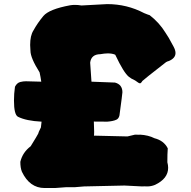

<svg xmlns="http://www.w3.org/2000/svg" viewBox="-20 -902 940 945"><path d="M715.8 -827.6C715.8 -827.6 716.3 -827.6 716.3 -827.6C748.5 -802.7 774.4 -773.9 794.4 -741.2C806.2 -724.1 815.9 -707 824.2 -690.9C824.2 -690.9 835.4 -670.4 835.4 -670.4C840.8 -659.7 843.8 -649.9 843.8 -641.1C843.8 -624 833 -611.3 812 -602.1C806.2 -600.6 801.3 -598.6 797.4 -596.2C722.7 -538.1 683.6 -506.8 680.7 -503.4C676.3 -495.6 671.9 -491.7 668.5 -491.7C664.1 -492.7 659.7 -495.1 654.3 -499.5C648.9 -503.4 645 -506.3 641.6 -507.8C631.3 -512.2 622.1 -517.6 614.3 -523.9C597.2 -537.6 575.2 -573.2 548.3 -630.4C547.9 -630.9 547.4 -631.8 546.9 -632.8C536.6 -637.2 524.9 -639.2 510.7 -639.2C499.5 -639.2 487.3 -637.7 473.6 -635.3C443.8 -634.8 427.2 -621.1 423.8 -593.8C426.3 -560.1 428.2 -528.8 430.2 -500C464.4 -498.5 502.9 -497.1 545.9 -495.6C570.3 -489.3 582.5 -473.1 582.5 -447.8C582.5 -443.4 577.6 -405.3 567.9 -333.5C565.4 -323.2 560.5 -316.4 553.2 -313C542 -307.6 526.9 -304.7 508.3 -303.2C481.4 -303.2 459.5 -303.2 441.9 -303.7C442.9 -281.7 443.4 -265.1 443.4 -253.4C443.4 -243.2 442.9 -236.8 442.4 -234.4C442.4 -234.4 607.4 -230.5 607.4 -230.5C607.4 -230.5 644.5 -239.3 644.5 -239.3C651.9 -239.3 659.2 -239.3 666 -238.8C666 -238.8 668.9 -239.3 668.9 -239.3C696.3 -237.8 720.2 -231.9 740.2 -221.7C771 -213.9 793 -197.3 805.7 -171.9C804.2 -153.8 803.7 -130.9 803.7 -103.5C806.2 -94.2 807.6 -85 807.6 -76.2C807.6 -40.5 786.1 -12.7 743.2 7.8C730 13.2 717.3 15.6 704.1 15.6C704.1 15.6 690.9 15.1 690.9 15.1C687.5 15.6 683.6 15.6 679.7 15.6C679.7 15.6 592.8 11.2 592.8 11.2C592.8 11.2 393.6 15.6 393.6 15.6C393.6 15.6 346.7 19.5 346.7 19.5C346.7 19.5 303.7 19.5 303.7 19.5C272 22 254.4 23.4 251 23.4C251 23.4 199.2 23.4 199.2 23.4C150.4 23.4 113.3 -3.4 87.9 -56.6C82.5 -69.8 80.1 -85.9 80.1 -105.5C87.4 -136.7 104.5 -162.1 130.9 -182.1C152.8 -217.8 165.5 -238.3 168 -244.1C168 -246.6 172.4 -257.3 181.6 -275.4C181.6 -275.4 181.6 -277.3 181.6 -277.3C182.6 -286.1 183.6 -294.9 184.6 -303.2C134.3 -305.7 95.7 -313.5 67.9 -327.6C55.2 -335 48.8 -361.3 48.8 -406.7C48.8 -429.7 50.3 -452.1 53.7 -475.1C60.1 -487.8 68.8 -495.6 80.1 -498.5C89.8 -501 99.1 -502 107.4 -502C114.7 -502 140.1 -501.5 183.1 -500C180.7 -516.1 178.2 -531.2 174.8 -545.9C145 -593.3 129.9 -628.4 129.9 -652.3C128.9 -662.6 128.4 -671.9 128.4 -680.7C128.4 -711.4 133.8 -735.4 144.5 -752C158.2 -776.9 174.3 -800.3 193.4 -823.2C212.4 -845.7 256.3 -863.3 325.2 -876C333 -877.4 340.8 -877.9 349.1 -877.9C359.4 -877.9 369.6 -877 380.9 -875C460.4 -879.4 502.9 -881.8 507.3 -881.8C572.3 -881.8 632.8 -867.2 689.5 -837.4C705.1 -831.1 713.9 -827.6 715.8 -827.6Z"/></svg>

Font: Kaph
Style: Regular
Weight: 400
Designer: GGBotNet
Foundry: f0n7.com